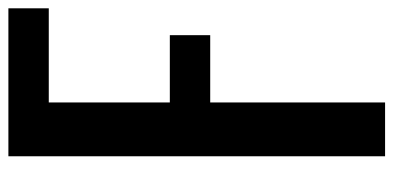

<svg xmlns="http://www.w3.org/2000/svg" viewBox="-254 -660 915 446"><g transform="rotate(-90 203.0 -437.5)"><path d="M406.2 -781.2H187.5V-500H343.8V-406.2H187.5V0H62.5V-875H406.2Z"/></g></svg>

Font: Oswald
Style: Book
Weight: 400
Designer: vernon adams
Foundry: vernon adams
Version: Version 1.000